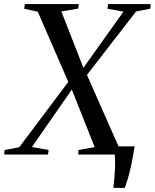

<svg xmlns="http://www.w3.org/2000/svg" viewBox="-46 -763 764 948"><path d="M513.5 164.5Q516 147 518 124.8Q520 102.5 521.2 79.2Q522.5 56 522.2 35.2Q522 14.5 520.5 0L483 -40.5H618.5Q610.5 12 602.2 51Q594 90 585.8 117.2Q577.5 144.5 570.5 164.5ZM-25.5 0 -23 -22.5 49 -36 311 -385 359 -418.5 563.5 -705.5 484.5 -720 487.5 -743H698L696 -720L626 -706.5L370.5 -376.5L323.5 -342L111.5 -37L194 -22.5L191 0ZM340.5 0 341 -22.5 421.5 -36.5 304.5 -331 295 -350 140.5 -705 73.5 -720 76.5 -743H343L340 -720.5L257 -706.5L369 -420L380.5 -399.5L540.5 -37.5L611 -22.5L608 0Z"/></svg>

Font: Merriweather 120pt
Style: Italic
Weight: 400
Italic angle: -7.8°
Version: Version 2.101